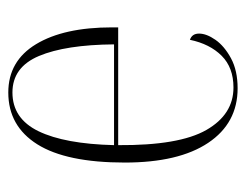

<svg xmlns="http://www.w3.org/2000/svg" viewBox="-85 -498 593 463"><g transform="rotate(-90 211.5 -266.5)"><path d="M230 10Q146 10 98.5 -61Q51 -132 51 -262Q51 -403 95 -473Q139 -543 220 -543Q296 -543 336.5 -476Q377 -409 377 -293V-278H93Q92 -131 129.5 -65.5Q167 0 232 0Q280 0 308.5 -28.5Q337 -57 347 -105Q362 -100 362 -83Q362 -65 347 -43.5Q332 -22 302.5 -6Q273 10 230 10ZM336 -288Q335 -405 308 -469Q281 -533 220 -533Q157 -533 126.5 -470Q96 -407 93 -288Z"/></g></svg>

Font: Noto Serif Display Condensed ExtraLight
Style: Regular
Weight: 200
Width: 3
Designer: Monotype Design Team
Foundry: Monotype Imaging Inc.
Version: Version 2.009